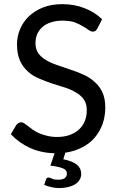

<svg xmlns="http://www.w3.org/2000/svg" viewBox="-20 -745 583 943"><path d="M458 -604.5Q453.1 -596.7 448.2 -592.8Q443.4 -589.8 435.5 -589.8Q426.8 -589.8 415 -597.7Q404.3 -606.4 386.7 -616.2Q369.1 -627 345.7 -635.7Q321.3 -643.6 286.1 -643.6Q253.9 -643.6 229.5 -634.8Q204.1 -627 187.5 -611.3Q170.9 -596.7 162.1 -576.2Q154.3 -555.7 154.3 -532.2Q154.3 -502.9 168.9 -482.4Q183.6 -462.9 207 -449.2Q232.4 -434.6 262.7 -424.8Q293.9 -414.1 325.2 -403.3Q358.4 -392.6 388.7 -378.9Q419.9 -365.2 443.4 -343.8Q467.8 -323.2 482.4 -293Q497.1 -261.7 497.1 -217.8Q497.1 -174.8 484.4 -137.7Q470.7 -99.6 446.3 -70.3Q420.9 -40 383.8 -21.5Q347.7 -2 300.8 4.9Q297.9 15.6 291 37.1Q337.9 46.9 358.4 64.5Q378.9 82 378.9 109.4Q378.9 125 371.1 137.7Q363.3 151.4 348.6 160.2Q335 168.9 314.5 173.8Q294.9 178.7 270.5 178.7Q250 178.7 231.4 173.8Q212.9 169.9 197.3 163.1Q200.2 154.3 206.1 135.7Q209 127 217.8 127Q220.7 127 224.6 127.9Q228.5 129.9 234.4 131.8Q240.2 134.8 248 136.7Q255.9 137.7 265.6 137.7Q287.1 137.7 297.9 129.9Q308.6 121.1 308.6 108.4Q308.6 88.9 287.1 81.1Q266.6 73.2 227.5 68.4Q234.4 47.9 248 7.8Q180.7 5.9 127 -18.6Q72.3 -43.9 33.2 -85.9Q42 -100.6 60.5 -131.8Q65.4 -136.7 70.3 -140.6Q76.2 -144.5 84 -144.5Q89.8 -144.5 98.6 -139.6Q106.4 -133.8 117.2 -126Q127.9 -118.2 140.6 -108.4Q154.3 -98.6 171.9 -90.8Q189.5 -83 210.9 -78.1Q233.4 -72.3 260.7 -72.3Q294.9 -72.3 322.3 -82Q348.6 -91.8 367.2 -108.4Q386.7 -126 396.5 -150.4Q406.2 -173.8 406.2 -203.1Q406.2 -236.3 391.6 -256.8Q377 -277.3 352.5 -291Q329.1 -305.7 297.9 -315.4Q266.6 -325.2 235.4 -335Q203.1 -345.7 171.9 -359.4Q140.6 -372.1 117.2 -393.6Q92.8 -415 78.1 -447.3Q63.5 -480.5 63.5 -527.3Q63.5 -565.4 78.1 -600.6Q92.8 -636.7 121.1 -664.1Q149.4 -691.4 190.4 -708Q232.4 -724.6 285.2 -724.6Q345.7 -724.6 394.5 -705.1Q444.3 -686.5 481.4 -650.4Q473.6 -634.8 458 -604.5Z"/></svg>

Font: Lato
Style: Regular
Weight: 400
Designer: Lukasz Dziedzic with Adam Twardoch and Botio Nikoltchev
Version: Version 2.015; 2015-08-06; http://www.latofonts.com/